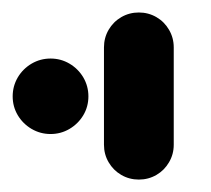

<svg xmlns="http://www.w3.org/2000/svg" viewBox="-125 -544 337 306"><path d="M40.7 -313.3V-468.5Q40.7 -483.7 48.1 -496.5Q55.6 -509.3 68.3 -516.7Q81.1 -524.1 96.3 -524.1Q111.5 -524.1 124.3 -516.7Q137 -509.3 144.4 -496.5Q151.9 -483.7 151.9 -468.5V-313.3Q151.9 -298.1 144.4 -285.4Q137 -272.6 124.3 -265.2Q111.5 -257.8 96.3 -257.8Q81.1 -257.8 68.3 -265.2Q55.6 -272.6 48.1 -285.4Q40.7 -298.1 40.7 -313.3ZM-104.8 -390.4Q-104.8 -406.7 -96.7 -420.6Q-88.5 -434.4 -74.6 -442.6Q-60.7 -450.7 -44.4 -450.7Q-28.1 -450.7 -14.3 -442.6Q-0.4 -434.4 7.8 -420.6Q15.9 -406.7 15.9 -390.4Q15.9 -374.1 7.8 -360.4Q-0.4 -346.7 -14.3 -338.5Q-28.1 -330.4 -44.4 -330.4Q-60.7 -330.4 -74.6 -338.5Q-88.5 -346.7 -96.7 -360.4Q-104.8 -374.1 -104.8 -390.4Z"/></svg>

Font: 26F Galaxy Hebrew Black
Style: Regular
Weight: 900
Designer: C₂₉H₂₅N₃O₅
Version: Version 1.000